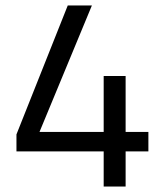

<svg xmlns="http://www.w3.org/2000/svg" viewBox="-20 -680 600 700"><path d="M358 0V-128H40V-190L227 -660H315L124 -199H358V-403H438V-199H521V-128H438V0Z"/></svg>

Font: Cairo-CLs
Style: CLs-Regular
Weight: 400
Version: Version 3.130;gftools[0.9.24]